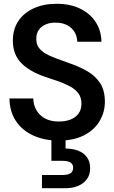

<svg xmlns="http://www.w3.org/2000/svg" viewBox="-20 -732 605 1016"><path d="M291 12Q215 12 156 -15Q97 -42 64 -92Q31 -142 30 -211H156Q157 -176 173 -148.5Q189 -121 218.5 -105Q248 -89 291 -89Q327 -89 353.5 -99.5Q380 -110 395.5 -131Q411 -152 411 -183Q411 -216 395 -237.5Q379 -259 352 -274Q325 -289 291 -301Q257 -313 220 -325Q135 -354 91.5 -399.5Q48 -445 48 -517Q48 -577 77 -620.5Q106 -664 158.5 -688Q211 -712 280 -712Q350 -712 402.5 -687Q455 -662 485 -617.5Q515 -573 517 -511H389Q388 -540 374.5 -562.5Q361 -585 336 -598.5Q311 -612 276 -612Q247 -613 223.5 -603.5Q200 -594 186 -575Q172 -556 172 -526Q172 -499 184.5 -481Q197 -463 219.5 -449.5Q242 -436 274.5 -424Q307 -412 346 -398Q399 -380 441.5 -355.5Q484 -331 509.5 -292.5Q535 -254 535 -193Q535 -139 507.5 -92Q480 -45 425.5 -16.5Q371 12 291 12ZM202 264V194H310Q339 194 353 185Q367 176 367 155Q367 137 353 128Q339 119 310 119H252V-5H327V54Q362 54 391.5 64.5Q421 75 439 98.5Q457 122 457 158Q457 193 439.5 216.5Q422 240 392.5 252Q363 264 328 264Z"/></svg>

Font: DM Sans 36pt SemiBold
Style: Regular
Weight: 600
Designer: Colophon Foundry, Jonny Pinhorn
Foundry: Colophon Foundry
Version: Version 4.004;gftools[0.9.30]